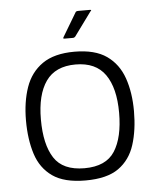

<svg xmlns="http://www.w3.org/2000/svg" viewBox="-48 -671 587 719"><g transform="rotate(-5 245.0 -311.5)"><path d="M245 6Q165 6 121 -25Q77 -56 59.5 -111Q42 -166 42 -237Q42 -307 61 -361.5Q80 -416 124.5 -447Q169 -478 245 -478Q322 -478 366 -447Q410 -416 429 -361.5Q448 -307 448 -237Q448 -166 430.5 -111Q413 -56 369.5 -25Q326 6 245 6ZM245 -40Q326 -40 359 -91.5Q392 -143 392 -236Q392 -329 356.5 -379.5Q321 -430 245 -430Q169 -430 133.5 -379.5Q98 -329 98 -236Q98 -142 131 -91Q164 -40 245 -40ZM213 -530Q208 -530 208 -532Q208 -534 210 -537L262 -624Q264 -629 273 -629H317Q320 -629 321 -627.5Q322 -626 318 -623L253 -534Q251 -532 249 -531Q247 -530 243 -530Z"/></g></svg>

Font: Glory Thin Light
Style: Regular
Weight: 300
Version: Version 1.011